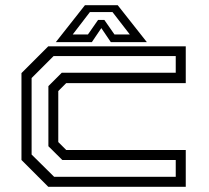

<svg xmlns="http://www.w3.org/2000/svg" viewBox="-20 -718 804 738"><path d="M165.5 0 62.5 -103V-437L165.5 -540H694V-398.5H234.5L204 -368V-172L234.5 -141.5H694V0ZM188 -38.5H655.5V-103H219.5L166 -156V-387L217.5 -438.5H655.5V-502.5H186L101.5 -418V-124ZM306.5 -698H432.5L544.5 -556H406L369.5 -610L333 -556H194.5ZM325.5 -671.5 259.5 -585.5H318L357 -641.5H381L420 -585.5H479L412.5 -671.5Z"/></svg>

Font: Tourney Expanded
Style: Regular
Weight: 400
Width: 7
Designer: Tyler Finck
Foundry: Etcetera Type Co
Version: Version 1.010; ttfautohint (v1.8.3)